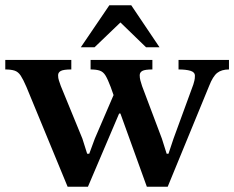

<svg xmlns="http://www.w3.org/2000/svg" viewBox="-37 -700 887 727"><path d="M598 7H519L419 -270H414L296 7H219L63 -371Q51 -399 41.5 -413.5Q32 -428 18.5 -432.5Q5 -437 -17 -437V-473H233V-437Q204 -437 193.5 -431.5Q183 -426 183 -415Q183 -404 186 -395.5Q189 -387 193 -375L275 -175L293 -118H301L322 -175L393 -340L382 -371Q371 -400 362.5 -414Q354 -428 341 -432.5Q328 -437 306 -437V-473H540V-437Q512 -437 502 -431.5Q492 -426 492 -415Q492 -405 494.5 -395.5Q497 -386 501 -374L576 -175L594 -118H601L620 -175L695 -380Q697 -387 699 -394.5Q701 -402 701 -413Q701 -427 684 -432Q667 -437 639 -437V-473H830V-437Q802 -437 785.5 -424Q769 -411 755 -375ZM321 -521H269L377 -680H460L567 -521H516L419 -615Z"/></svg>

Font: STIX Two Text SemiBold
Style: Regular
Weight: 600
Designer: Ross Mills, John Hudson & Paul Hanslow, Tiro Typeworks Ltd; with prior portions MicroPress Inc., and Coen Hoffman.
Foundry: Tiro Typeworks Ltd
Version: Version 2.13 b171